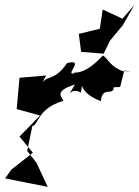

<svg xmlns="http://www.w3.org/2000/svg" viewBox="-35 -702 543 748"><path d="M393 -543 443 -603 488 -682 442 -629 365 -665 354 -590 272 -570 281 -500 369 -493ZM443 -425C394 -443 387 -472 366 -486C284 -396 243 -427 256 -417C212 -404 300 -476 226 -456C175 -380 144 -414 124 -370L145 -408L41 -399L30 -277L121 -252L41 -170L93 -107L9 -41L-15 -7L151 26L107 -68L71 -114L91 -211C115 -214 110 -279 211 -309C213 -321 166 -344 257 -373C218 -303 238 -368 280 -341C294 -405 257 -345 358 -308C363 -369 407 -326 408 -362L433 -363L449 -427L475 -424Z"/></svg>

Font: Charger Distortion
Style: 2It
Weight: 400
Designer: Jasper
Foundry: Cannot Into Space Fonts
Version: Version 0.98